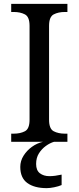

<svg xmlns="http://www.w3.org/2000/svg" viewBox="-20 -734 407 994"><path d="M38 0V-42H51Q85 -42 109 -54.5Q133 -67 133 -114V-600Q133 -647 109 -659.5Q85 -672 51 -672H38V-714H329V-672H316Q282 -672 258 -659.5Q234 -647 234 -600V-114Q234 -67 258 -54.5Q282 -42 316 -42H329V0ZM222 240Q158 240 121.5 213.5Q85 187 85 130Q85 99 102 72Q119 45 145.5 26Q172 7 203 0H260Q239 6 217.5 21.5Q196 37 181.5 60Q167 83 167 115Q167 148 186.5 163Q206 178 236 178Q250 178 265.5 176Q281 174 299 170V224Q283 231 260.5 235.5Q238 240 222 240Z"/></svg>

Font: Noto Serif Khitan Small Script
Style: Regular
Weight: 400
Designer: LIU Zhao, ZHANG Congyu, Kushim JIANG
Foundry: Guyu Beijing Co. Ltd.
Version: Version 1.000; ttfautohint (v1.8.4.7-5d5b)